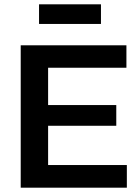

<svg xmlns="http://www.w3.org/2000/svg" viewBox="-20 -870 646 890"><path d="M76 0V-660H203V0ZM158 0V-105H568V0ZM158 -287V-383H519V-287ZM158 -556V-660H566V-556ZM161 -759V-850H448V-759Z"/></svg>

Font: Bricolage Grotesque 18pt SemiBold
Style: Regular
Weight: 600
Version: Version 1.001;gftools[0.9.33.dev8+g029e19f]